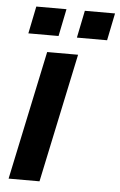

<svg xmlns="http://www.w3.org/2000/svg" viewBox="-52 -754 496 792"><g transform="rotate(5 196.0 -358.5)"><path d="M43 -604H168L191 -717H66ZM244 -604H369L392 -717H267ZM14 0H142L255 -534H127Z"/></g></svg>

Font: Geist SemiBold
Style: Italic
Weight: 600
Italic angle: -12°
Designer: Basement.studio, Andrés Briganti, Mateo Zaragoza
Foundry: Basement.studio, Vercel, Andrés Briganti, Guido Ferreyra, Mateo Zaragoza
Version: Version 1.500